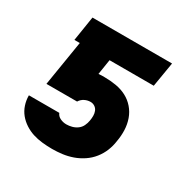

<svg xmlns="http://www.w3.org/2000/svg" viewBox="-128 -646 757 771"><g transform="rotate(30 250.0 -261.0)"><path d="M210 8Q187 8 164 5.5Q141 3 120.5 -3.5Q100 -10 81.5 -22Q63 -34 49.5 -50.5Q36 -67 29 -88Q22 -109 22 -132H163Q168 -119 181.5 -112.5Q195 -106 210 -106Q223 -106 236 -109.5Q249 -113 260 -121Q271 -129 277 -141.5Q283 -154 285 -167Q287 -178 287 -189.5Q287 -201 283 -211Q279 -221 270 -227Q261 -233 250 -233Q236 -233 223 -226.5Q210 -220 202 -207H60L94 -416H69L87 -530H456L437 -416H232L221 -346Q228 -347 235.5 -347Q243 -347 250 -347Q277 -347 303 -342.5Q329 -338 351 -326.5Q373 -315 389.5 -296Q406 -277 414.5 -253Q423 -229 424 -202.5Q425 -176 420 -149Q417 -126 408 -103.5Q399 -81 383.5 -61.5Q368 -42 347 -28Q326 -14 303 -6Q280 2 256.5 5Q233 8 210 8Z"/></g></svg>

Font: Iosevka Curly Heavy Oblique
Style: Regular
Weight: 900
Italic angle: -9°
Monospace: yes
Designer: Belleve Invis
Foundry: Belleve Invis
Version: Version 11.1.0; ttfautohint (v1.8.3)